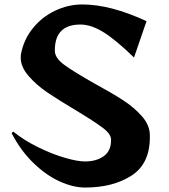

<svg xmlns="http://www.w3.org/2000/svg" viewBox="-20 -821 756 861"><path d="M32 -224 39 -231Q89 -191 151.5 -160.5Q214 -130 270.5 -113.5Q327 -97 361 -97Q412 -97 445 -120.5Q478 -144 478 -192V-195Q478 -220 440 -248.5Q402 -277 319 -327Q240 -374 191.5 -407Q143 -440 108 -480.5Q73 -521 73 -562Q73 -573 74 -578Q86 -643 127 -694Q168 -745 227 -773Q286 -801 349 -801Q476 -801 637 -726L581 -563Q501 -641 445 -676Q389 -711 341 -711Q226 -711 226 -596V-593Q226 -561 268.5 -530Q311 -499 403 -447Q482 -404 532 -371.5Q582 -339 617 -299Q652 -259 652 -214V-206Q652 -86 569 -33Q486 20 362 20Q308 20 247.5 -7.5Q187 -35 130 -90Q73 -145 32 -224Z"/></svg>

Font: Tiejili SC
Style: Regular
Weight: 400
Designer: Buernia
Foundry: Ershou Xiaoxi Press
Version: Version 1.100